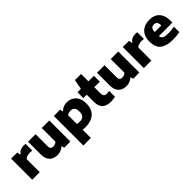

<svg xmlns="http://www.w3.org/2000/svg" viewBox="212 -2026 3533 3533"><g transform="rotate(-45 1978.0 -260.0)"><path d="M58.5 -548.5H218L233.5 -481.5H242Q264.5 -519.5 302.5 -538.2Q340.5 -557 390 -557Q411.5 -557 438.5 -553V-378.5Q414 -383 378 -383Q342.5 -383 308.2 -371.8Q274 -360.5 254.5 -340.5V0H58.5Z M499 -224.5V-548.5H695V-237.5Q695 -193.5 712.8 -175Q730.5 -156.5 764.5 -156.5Q790 -156.5 814.8 -166.2Q839.5 -176 856 -193V-548.5H1052V0H891.5L879 -52H871.5Q838.5 -22 797.5 -6.2Q756.5 9.5 711 9.5Q612.5 9.5 555.8 -47.5Q499 -104.5 499 -224.5Z M1169.5 -548.5H1333.5L1344.5 -491.5H1353Q1381 -522.5 1421 -540Q1461 -557.5 1511 -557.5Q1580.5 -557.5 1635.8 -528.5Q1691 -499.5 1723.8 -438.5Q1756.5 -377.5 1756.5 -285.5Q1756.5 -191.5 1719.2 -125.2Q1682 -59 1610.5 -24.2Q1539 10.5 1437 10.5Q1407.5 10.5 1365.5 6.5V220H1169.5ZM1561 -271.5Q1561 -341 1533.2 -370.8Q1505.5 -400.5 1454 -400.5Q1429 -400.5 1405.8 -393.2Q1382.5 -386 1365.5 -371.5V-142.5Q1399 -136 1431 -136Q1497.5 -136 1529.2 -168.5Q1561 -201 1561 -271.5Z M2215 -153.5V-2.5Q2189.5 3 2159 6.8Q2128.5 10.5 2101 10.5Q1874.5 10.5 1874.5 -207V-396H1785.5V-548.5H1874.5L1910.5 -740H2070.5V-548.5H2213.5V-396H2070.5V-240.5Q2070.5 -205 2079.2 -184.8Q2088 -164.5 2106.5 -156Q2125 -147.5 2157 -147.5Q2179.5 -147.5 2215 -153.5Z M2293.5 -224.5V-548.5H2489.5V-237.5Q2489.5 -193.5 2507.2 -175Q2525 -156.5 2559 -156.5Q2584.5 -156.5 2609.2 -166.2Q2634 -176 2650.5 -193V-548.5H2846.5V0H2686L2673.5 -52H2666Q2633 -22 2592 -6.2Q2551 9.5 2505.5 9.5Q2407 9.5 2350.2 -47.5Q2293.5 -104.5 2293.5 -224.5Z M2964 -548.5H3123.5L3139 -481.5H3147.5Q3170 -519.5 3208 -538.2Q3246 -557 3295.5 -557Q3317 -557 3344 -553V-378.5Q3319.5 -383 3283.5 -383Q3248 -383 3213.8 -371.8Q3179.5 -360.5 3160 -340.5V0H2964Z M3927.5 -220H3575.5Q3578.5 -187 3594.8 -168Q3611 -149 3647 -140.5Q3683 -132 3746 -132Q3814.5 -132 3893.5 -147.5V-6.5Q3806 10.5 3717 10.5Q3600 10.5 3526 -19.8Q3452 -50 3416.5 -112.5Q3381 -175 3381 -274Q3381 -362 3413.8 -425.8Q3446.5 -489.5 3509.8 -523.5Q3573 -557.5 3663.5 -557.5Q3749.5 -557.5 3808.5 -523.2Q3867.5 -489 3897.5 -424Q3927.5 -359 3927.5 -267.5ZM3574.5 -327H3746.5Q3745 -386 3724.5 -412Q3704 -438 3661 -438Q3617.5 -438 3596.8 -412Q3576 -386 3574.5 -327Z"/></g></svg>

Font: Encode Sans Semi Expanded ExBd
Style: Regular
Weight: 800
Width: 6
Designer: Multiple Designers
Foundry: Impallari Type
Version: Version 2.000